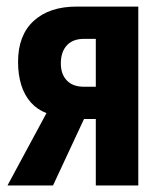

<svg xmlns="http://www.w3.org/2000/svg" viewBox="-20 -567 499 587"><path d="M142.1 0H2.9L122.1 -221.2Q93.8 -231.9 74.2 -253.9Q54.7 -275.9 44.9 -307.4Q35.2 -338.9 35.2 -377.9Q35.2 -459 82.8 -502.9Q130.4 -546.9 214.8 -546.9H402.8V0H272.9V-203.1H236.8ZM166 -373Q166 -340.3 184.3 -321Q202.6 -301.8 236.8 -301.8H272.9V-448.2H236.8Q202.6 -448.2 184.3 -428.2Q166 -408.2 166 -373Z"/></svg>

Font: Open Sans Condensed
Style: Regular
Weight: 400
Width: 3
Designer: Monotype Design Team
Foundry: Monotype Imaging Inc.
Version: Version 3.000